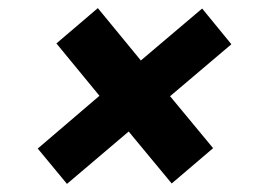

<svg xmlns="http://www.w3.org/2000/svg" viewBox="-20 -586 644 473"><path d="M221 -566 327 -437 478 -565 550 -477 399 -349 505 -221 403 -134 297 -262 145 -133 73 -220 225 -350 119 -479Z"/></svg>

Font: Pathway Extreme 8pt Thin 12pt ExtraBold
Style: Italic
Weight: 800
Italic angle: -8°
Version: Version 1.001;gftools[0.9.26]